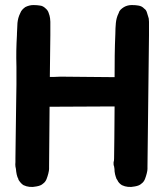

<svg xmlns="http://www.w3.org/2000/svg" viewBox="-20 -732 649 759"><path d="M568 -659Q569 -652 569 -646Q569 -640 569 -634V-593L563 -74V-64Q563 -58 560 -46Q559 -41 557 -35.5Q555 -30 553 -24Q548 -12 539 -6Q531 2 513 5Q485 11 462 0Q449 -8 444 -20Q442 -22 440 -26Q440 -28 438 -32Q436 -37 435 -42.5Q434 -48 433 -54Q433 -59 432.5 -64Q432 -69 431 -74Q429 -79 429 -82.5Q429 -86 429 -91Q431 -95 431 -106L432 -185L433 -311H379L176 -310L174 -74V-64Q174 -58 171 -46Q170 -41 168 -35.5Q166 -30 164 -24Q159 -12 150 -6Q142 2 124 5Q96 11 73 0Q63 -6 54 -20Q52 -24 52 -26L49 -32Q47 -37 46 -42.5Q45 -48 44 -54Q44 -59 43 -64Q42 -69 41 -74Q40 -82 41 -91V-106L42 -185L44 -332Q45 -364 45 -398Q45 -432 45 -468Q44 -504 44.5 -532Q45 -560 47 -595V-599Q48 -609 48 -619.5Q48 -630 49 -641Q50 -651 52.5 -660.5Q55 -670 60 -680Q63 -688 68 -693.5Q73 -699 80 -704Q96 -712 112 -712Q120 -712 126 -711.5Q132 -711 138 -710Q150 -709 161 -698Q169 -691 172 -682Q177 -669 178 -659Q179 -652 179 -646Q179 -640 179 -634V-593L177 -428Q185 -428 195.5 -428Q206 -428 220 -429Q272 -429 323.5 -428Q375 -427 432 -427H433Q433 -472 433.5 -513Q434 -554 436 -599Q436 -609 436.5 -619.5Q437 -630 438 -641Q439 -651 441.5 -660.5Q444 -670 449 -680Q451 -688 456.5 -693.5Q462 -699 470 -704Q484 -712 501 -712Q509 -712 515.5 -711.5Q522 -711 527 -710Q541 -708 550 -698Q558 -693 561 -682Q563 -676 564.5 -670.5Q566 -665 568 -659Z"/></svg>

Font: Jua
Style: Regular
Weight: 400
Version: Version 1.001